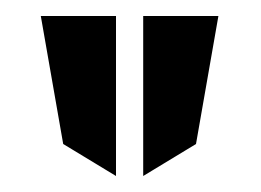

<svg xmlns="http://www.w3.org/2000/svg" viewBox="-20 -797 326 240"><path d="M31 -777 59 -617 125 -577V-777ZM159 -577 225 -617 253 -777H159Z"/></svg>

Font: Charger Pro
Style: Nar
Weight: 400
Designer: Jasper
Foundry: Cannot Into Space Fonts
Version: Version 1.09